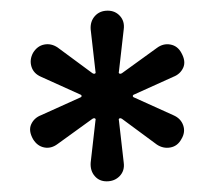

<svg xmlns="http://www.w3.org/2000/svg" viewBox="-20 -722 403 360"><path d="M180 -382Q166 -382 157.5 -392Q149 -402 150 -417L159 -496Q160 -499 158 -500Q156 -501 153 -499L88 -452Q76 -443 63 -445.5Q50 -448 42 -461Q33 -477 38.5 -489Q44 -501 57 -506L130 -539Q133 -540 133 -542Q133 -544 130 -545L57 -578Q43 -584 39 -597Q35 -610 42 -623Q50 -636 63 -638.5Q76 -641 88 -633L153 -585Q156 -583 158 -584Q160 -585 159 -588L150 -667Q149 -682 158 -692Q167 -702 182 -702Q196 -702 205 -692Q214 -682 212 -667L203 -588Q202 -585 204 -584Q206 -583 209 -585L274 -632Q286 -641 299.5 -638.5Q313 -636 320 -623Q329 -607 323.5 -595Q318 -583 305 -578L232 -545Q229 -544 229 -542Q229 -540 232 -539L305 -506Q319 -500 323.5 -487Q328 -474 320 -461Q313 -448 299.5 -445.5Q286 -443 274 -451L209 -499Q206 -501 204 -500Q202 -499 203 -496L212 -417Q214 -402 204.5 -392Q195 -382 180 -382Z"/></svg>

Font: Quicksand Light
Style: Bold
Weight: 700
Version: Version 3.004